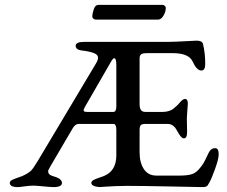

<svg xmlns="http://www.w3.org/2000/svg" viewBox="-20 -762 927 784"><path d="M381 -742H644Q649 -742 653 -738Q657 -734 657 -730Q657 -714 647.5 -698Q638 -682 626 -682H371Q366 -682 361.5 -685.5Q357 -689 357 -694Q357 -707 363 -724.5Q369 -742 381 -742ZM326 -324Q320 -313 322 -309Q324 -305 337 -305H443Q455 -305 455 -328V-498Q455 -526 445 -524Q440 -522 435 -513ZM313 -556Q289 -559 289 -575Q289 -591 324 -591H664Q688 -591 732.5 -593.5Q777 -596 783 -596Q806 -596 809 -582Q818 -546 818 -500Q818 -474 802 -474Q783 -474 766 -512Q750 -545 685 -545H581Q562 -545 556 -540Q550 -535 550 -524V-336Q550 -305 573 -305H644Q659 -305 670.5 -309Q682 -313 687.5 -317.5Q693 -322 705 -333Q708 -336 714.5 -343.5Q721 -351 726 -354.5Q731 -358 736 -358Q747 -358 747 -338Q747 -335 745 -311.5Q743 -288 743 -280Q743 -272 743.5 -250Q744 -228 744 -223Q744 -197 731 -197Q727 -197 723 -200Q719 -203 715.5 -208Q712 -213 709.5 -217Q707 -221 703.5 -227.5Q700 -234 699 -235Q686 -256 664 -256H574Q560 -256 555 -251Q550 -246 550 -232V-140Q550 -98 567.5 -71.5Q585 -45 619 -45H713Q741 -45 759 -49.5Q777 -54 791 -69.5Q805 -85 811.5 -96.5Q818 -108 832 -138Q841 -157 859 -157Q873 -157 873 -132Q873 -113 858 -71.5Q843 -30 835 -17Q830 -8 828 -5Q826 -2 821 0Q816 2 808 2Q798 2 679.5 -0.5Q561 -3 499 -3Q478 -3 451.5 -2Q425 -1 406.5 0.5Q388 2 386 2Q353 -1 353 -15Q353 -22 361 -26.5Q369 -31 385.5 -36.5Q402 -42 408 -45Q455 -66 455 -128V-232Q455 -256 443 -256H302Q286 -256 275 -235L187 -85Q181 -75 178 -68.5Q175 -62 178.5 -54.5Q182 -47 196 -43Q233 -33 233 -15Q233 2 198 2Q188 2 157 -1Q126 -4 116 -4Q102 -4 80.5 -1Q59 2 53 2Q20 2 20 -15Q20 -22 28 -26.5Q36 -31 52.5 -36.5Q69 -42 75 -45Q98 -56 107.5 -66Q117 -76 135 -106L372 -503Q388 -529 373 -540Q358 -551 313 -556Z"/></svg>

Font: EB Garamond 08
Style: Regular
Weight: 400
Version: Version 0.016 ; ttfautohint (v1.5)